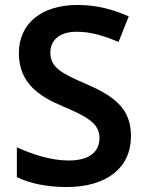

<svg xmlns="http://www.w3.org/2000/svg" viewBox="-20 -837 590 774"><path d="M508 -288C508 -400 441 -449 326 -499C226 -542 183 -566 183 -625C183 -675 220 -709 289 -709C346 -709 398 -693 458 -668L499 -771C433 -800 368 -817 293 -817C149 -817 56 -744 56 -622C56 -499 144 -446 232 -409C329 -368 381 -340 381 -281C381 -227 343 -190 257 -190C183 -190 108 -216 48 -243V-123C101 -97 171 -83 248 -83C411 -83 508 -161 508 -288Z"/></svg>

Font: Noto Sans Kannada UI SemiBold
Style: Regular
Weight: 600
Designer: Jelle Bosma - Monotype Design Team
Foundry: Monotype Imaging Inc.
Version: Version 2.005